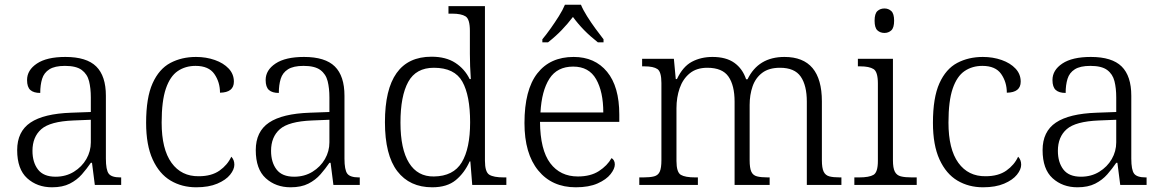

<svg xmlns="http://www.w3.org/2000/svg" viewBox="-20 -786 4940 816"><path d="M201 10Q138 10 95.5 -28.5Q53 -67 53 -148Q53 -227 109.5 -265Q166 -303 283 -307L366 -310V-372Q366 -411 358.5 -441Q351 -471 327.5 -488.5Q304 -506 256 -506Q213 -506 190 -491.5Q167 -477 159 -451Q151 -425 151 -391Q123 -391 109 -403.5Q95 -416 95 -446Q95 -488 137 -516Q179 -544 258 -544Q348 -544 389 -503.5Q430 -463 430 -379V-112Q430 -64 442 -48Q454 -32 491 -32H495V0H383L371 -94H366Q349 -69 328 -45Q307 -21 276.5 -5.5Q246 10 201 10ZM216 -35Q260 -35 294 -56Q328 -77 347 -110Q366 -143 366 -181V-277L292 -274Q193 -270 155.5 -237Q118 -204 118 -145Q118 -96 141.5 -65.5Q165 -35 216 -35Z M814 10Q753 10 705 -18.5Q657 -47 629 -108Q601 -169 601 -264Q601 -371 628.5 -432Q656 -493 704 -518.5Q752 -544 813 -544Q856 -544 893 -531Q930 -518 952 -494.5Q974 -471 974 -439Q974 -393 915 -392Q915 -437 891 -471.5Q867 -506 811 -506Q768 -506 735.5 -484Q703 -462 685 -409.5Q667 -357 667 -265Q667 -152 709 -94Q751 -36 825 -37Q879 -37 913 -61Q947 -85 963 -120Q976 -107 976 -86Q976 -66 958 -43.5Q940 -21 903.5 -5.5Q867 10 814 10Z M1215 10Q1152 10 1109.5 -28.5Q1067 -67 1067 -148Q1067 -227 1123.5 -265Q1180 -303 1297 -307L1380 -310V-372Q1380 -411 1372.5 -441Q1365 -471 1341.5 -488.5Q1318 -506 1270 -506Q1227 -506 1204 -491.5Q1181 -477 1173 -451Q1165 -425 1165 -391Q1137 -391 1123 -403.5Q1109 -416 1109 -446Q1109 -488 1151 -516Q1193 -544 1272 -544Q1362 -544 1403 -503.5Q1444 -463 1444 -379V-112Q1444 -64 1456 -48Q1468 -32 1505 -32H1509V0H1397L1385 -94H1380Q1363 -69 1342 -45Q1321 -21 1290.5 -5.5Q1260 10 1215 10ZM1230 -35Q1274 -35 1308 -56Q1342 -77 1361 -110Q1380 -143 1380 -181V-277L1306 -274Q1207 -270 1169.5 -237Q1132 -204 1132 -145Q1132 -96 1155.5 -65.5Q1179 -35 1230 -35Z M1817 10Q1721 10 1668.5 -58.5Q1616 -127 1616 -267Q1616 -545 1814 -545Q1875 -545 1915 -519Q1955 -493 1976 -450H1981Q1979 -476 1978 -505Q1977 -534 1977 -557V-655Q1977 -705 1958.5 -716.5Q1940 -728 1902 -728H1886V-760H2041V-103Q2041 -55 2059.5 -43.5Q2078 -32 2121 -32H2132V0H1987L1979 -100H1976Q1954 -51 1917 -20.5Q1880 10 1817 10ZM1824 -36Q1907 -37 1942.5 -96Q1978 -155 1978 -266Q1978 -380 1945 -439Q1912 -498 1824 -498Q1748 -498 1715 -438Q1682 -378 1682 -265Q1682 -152 1718.5 -93.5Q1755 -35 1824 -36Z M2427 10Q2326 10 2267.5 -61.5Q2209 -133 2209 -263Q2209 -404 2263.5 -474Q2318 -544 2418 -544Q2508 -544 2560 -481Q2612 -418 2612 -299V-268H2275Q2276 -149 2318.5 -92.5Q2361 -36 2436 -36Q2490 -36 2525.5 -59Q2561 -82 2579 -114Q2585 -111 2589 -104Q2593 -97 2593 -87Q2593 -69 2575 -46Q2557 -23 2520 -6.5Q2483 10 2427 10ZM2544 -308Q2544 -396 2513.5 -449.5Q2483 -503 2416 -503Q2348 -503 2315 -451.5Q2282 -400 2277 -308ZM2285 -619Q2301 -638 2319.5 -664Q2338 -690 2355 -717Q2372 -744 2381 -766H2449Q2458 -744 2475 -717Q2492 -690 2511 -664Q2530 -638 2545 -619V-606H2521Q2488 -632 2462.5 -658Q2437 -684 2415 -714Q2392 -684 2367 -658Q2342 -632 2309 -606H2285Z M2697 0V-32H2714Q2743 -32 2760 -36.5Q2777 -41 2784 -56.5Q2791 -72 2791 -105V-433Q2791 -481 2774 -492.5Q2757 -504 2719 -504H2709V-536H2844L2852 -450H2857Q2882 -503 2920.5 -523.5Q2959 -544 3008 -544Q3066 -544 3101 -519Q3136 -494 3151 -449H3157Q3203 -544 3314 -544Q3473 -544 3473 -355V-105Q3473 -72 3480.5 -56.5Q3488 -41 3504.5 -36.5Q3521 -32 3550 -32H3556V0H3409V-354Q3409 -423 3383 -460.5Q3357 -498 3295 -498Q3248 -498 3219.5 -476.5Q3191 -455 3178.5 -419Q3166 -383 3166 -340V-105Q3166 -72 3173 -56.5Q3180 -41 3197 -36.5Q3214 -32 3243 -32H3251V0H3102V-354Q3102 -423 3076 -460.5Q3050 -498 2986 -498Q2940 -498 2911 -474Q2882 -450 2868.5 -411Q2855 -372 2855 -326V-102Q2855 -54 2873.5 -43Q2892 -32 2935 -32H2946V0Z M3739 -646Q3721 -646 3709 -657Q3697 -668 3697 -698Q3697 -728 3709 -739Q3721 -750 3739 -750Q3756 -750 3768 -739Q3780 -728 3780 -698Q3780 -668 3768 -657Q3756 -646 3739 -646ZM3611 0V-32H3631Q3674 -32 3692.5 -43Q3711 -54 3711 -102V-431Q3711 -481 3692.5 -492.5Q3674 -504 3636 -504H3626V-536H3775V-105Q3775 -72 3783 -56.5Q3791 -41 3808.5 -36.5Q3826 -32 3855 -32H3876V0Z M4158 10Q4097 10 4049 -18.5Q4001 -47 3973 -108Q3945 -169 3945 -264Q3945 -371 3972.5 -432Q4000 -493 4048 -518.5Q4096 -544 4157 -544Q4200 -544 4237 -531Q4274 -518 4296 -494.5Q4318 -471 4318 -439Q4318 -393 4259 -392Q4259 -437 4235 -471.5Q4211 -506 4155 -506Q4112 -506 4079.5 -484Q4047 -462 4029 -409.5Q4011 -357 4011 -265Q4011 -152 4053 -94Q4095 -36 4169 -37Q4223 -37 4257 -61Q4291 -85 4307 -120Q4320 -107 4320 -86Q4320 -66 4302 -43.5Q4284 -21 4247.5 -5.5Q4211 10 4158 10Z M4559 10Q4496 10 4453.5 -28.5Q4411 -67 4411 -148Q4411 -227 4467.5 -265Q4524 -303 4641 -307L4724 -310V-372Q4724 -411 4716.5 -441Q4709 -471 4685.5 -488.5Q4662 -506 4614 -506Q4571 -506 4548 -491.5Q4525 -477 4517 -451Q4509 -425 4509 -391Q4481 -391 4467 -403.5Q4453 -416 4453 -446Q4453 -488 4495 -516Q4537 -544 4616 -544Q4706 -544 4747 -503.5Q4788 -463 4788 -379V-112Q4788 -64 4800 -48Q4812 -32 4849 -32H4853V0H4741L4729 -94H4724Q4707 -69 4686 -45Q4665 -21 4634.5 -5.5Q4604 10 4559 10ZM4574 -35Q4618 -35 4652 -56Q4686 -77 4705 -110Q4724 -143 4724 -181V-277L4650 -274Q4551 -270 4513.5 -237Q4476 -204 4476 -145Q4476 -96 4499.5 -65.5Q4523 -35 4574 -35Z"/></svg>

Font: Noto Serif Myanmar Light
Style: Regular
Weight: 300
Designer: Ben Mitchell and the Monotype Design Team
Foundry: Monotype Imaging Inc.
Version: Version 2.106; ttfautohint (v1.8.4.7-5d5b)